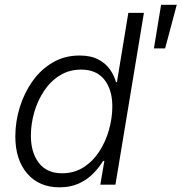

<svg xmlns="http://www.w3.org/2000/svg" viewBox="-20 -782 769 813"><path d="M232.4 11.2Q145 11.2 95 -47.4Q44.9 -106 44.9 -204.1Q44.9 -266.6 63.7 -327.6Q82.5 -388.7 117.7 -438.2Q152.8 -487.8 203.1 -517.3Q253.4 -546.9 316.9 -546.9Q365.2 -546.9 396.7 -530Q428.2 -513.2 446 -487.3Q463.9 -461.4 471.2 -434.1H475.1L523.4 -727.5H589.4L468.8 0H404.8L421.9 -100.6H416.5Q399.9 -72.8 374.3 -46.9Q348.6 -21 313.5 -4.9Q278.3 11.2 232.4 11.2ZM242.7 -48.3Q293.9 -48.3 333.5 -73.5Q373 -98.6 400.1 -140.1Q427.2 -181.6 441.4 -231.9Q455.6 -282.2 455.6 -331.5Q455.6 -402.3 421.9 -444.8Q388.2 -487.3 323.7 -487.3Q272.9 -487.3 233.4 -462.6Q193.8 -438 166.5 -397Q139.2 -356 125 -306.4Q110.8 -256.8 110.8 -207Q110.8 -136.2 144.5 -92.3Q178.2 -48.3 242.7 -48.3ZM631.8 -577.1 662.1 -761.7H728.5L679.2 -577.1Z"/></svg>

Font: Inter 18pt Light
Style: Italic
Weight: 300
Italic angle: -9.3988°
Designer: Rasmus Andersson
Foundry: rsms
Version: Version 4.001;git-66647c0bb